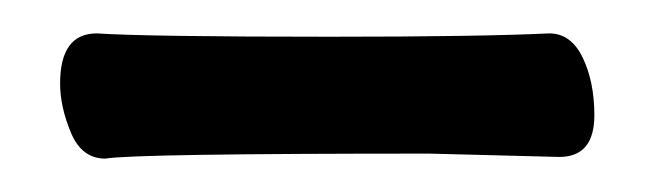

<svg xmlns="http://www.w3.org/2000/svg" viewBox="-20 -308 390 115"><path d="M43 -213Q29 -213 22.5 -228.5Q16 -244 16 -258Q16 -288 38 -288Q68 -286 178 -286Q267 -286 309 -288Q322 -288 329 -273.5Q336 -259 336 -239Q336 -214 315 -214L237 -216Q61 -216 43 -213Z"/></svg>

Font: LXGW WenKai TC
Style: Bold
Weight: 700
Designer: LXGW / Fontworks Inc.
Foundry: LXGW / Fontworks Inc.
Version: Version 1.330;April 28, 2024